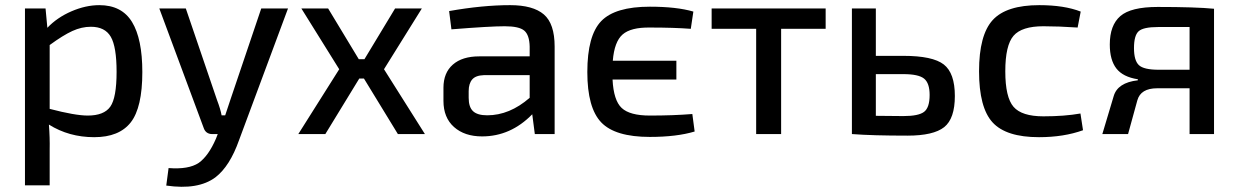

<svg xmlns="http://www.w3.org/2000/svg" viewBox="-20 -521 4813 746"><path d="M157 -488 164 -413Q202 -453 257.5 -477Q313 -501 366 -501Q453 -501 493 -435.5Q533 -370 533 -241Q533 -103 488 -45.5Q443 12 346 12Q248 12 170 -37Q174 13 173 62V199H77V-488ZM173 -346V-98Q272 -72 321 -72Q384 -72 408.5 -106.5Q433 -141 433 -242Q433 -339 410.5 -378Q388 -417 333 -417Q297 -417 261 -400.5Q225 -384 173 -346Z M1099 -488 909 23Q873 125 817 168Q750 218 626 200L635 132Q713 138 752 112Q790 85 819 18L826 0H805Q779 0 771 -25L599 -488H702L823 -133Q837 -96 841 -73H855L875 -133L995 -488Z M1394 -216H1376L1244 0H1139L1298 -252L1151 -488H1255L1374 -291H1396L1515 -488H1619L1472 -252L1631 0H1526Z M1734 -407 1725 -478Q1855 -501 1962 -501Q2051 -501 2093 -465Q2135 -429 2135 -340V0H2058L2048 -77Q1964 9 1853 9Q1785 9 1744 -27.5Q1703 -64 1703 -129V-180Q1703 -238 1739.5 -270Q1776 -302 1842 -302H2038V-340Q2037 -385 2017 -402Q1997 -419 1941 -419Q1884 -419 1734 -407ZM1801 -167V-141Q1801 -105 1818 -89Q1835 -73 1873 -73Q1960 -73 2038 -141V-229H1860Q1828 -228 1814.5 -212Q1801 -196 1801 -167Z M2670 -78 2679 -10Q2609 11 2505 11Q2370 11 2316 -45.5Q2262 -102 2262 -241Q2262 -383 2316 -439Q2370 -495 2505 -495Q2609 -495 2674 -476L2664 -409Q2599 -414 2505 -414Q2431 -415 2399 -387Q2367 -359 2361 -285H2608V-212H2360Q2364 -131 2395.5 -101.5Q2427 -72 2505 -72Q2596 -72 2670 -78Z M3188 -409H3015V0H2918V-409H2745V-488H3188Z M3383 -304H3490Q3604 -304 3647 -270.5Q3690 -237 3690 -148Q3690 -60 3648.5 -27Q3607 6 3506 6Q3370 6 3292 0H3290V-488H3383ZM3383 -71 3490 -70Q3549 -70 3570.5 -86.5Q3592 -103 3592 -152Q3592 -198 3570.5 -215.5Q3549 -233 3490 -233H3383Z M4178 -80 4188 -15Q4113 12 4017 12Q3889 12 3836.5 -45.5Q3784 -103 3784 -244Q3784 -385 3837 -443Q3890 -501 4018 -501Q4115 -501 4179 -476L4167 -414Q4092 -419 4034 -419Q3950 -419 3918 -382Q3886 -345 3886 -244Q3886 -143 3918 -106Q3950 -69 4034 -69Q4116 -69 4178 -80Z M4401 -209V-213Q4343 -222 4317.5 -255Q4292 -288 4292 -348Q4292 -423 4333 -458.5Q4374 -494 4478 -494Q4625 -494 4697 -487V0H4602V-178H4476Q4412 -178 4399 -131L4363 0H4263L4307 -147Q4322 -200 4401 -209ZM4602 -250V-416H4480Q4422 -416 4404 -399.5Q4386 -383 4386 -334Q4386 -286 4405 -268Q4424 -250 4482 -250Z"/></svg>

Font: Exo 2.0 Medium
Style: Regular
Weight: 500
Designer: Natanael Gama
Version: Version 1.001;PS 001.001;hotconv 1.0.70;makeotf.lib2.5.58329